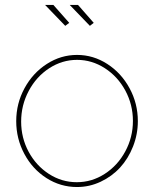

<svg xmlns="http://www.w3.org/2000/svg" viewBox="-20 -750 626 780"><path d="M163.1 -730H196.8L261.2 -657.2L245.1 -645ZM263.2 -730H296.9L360.8 -657.2L345.2 -645ZM45.9 -257.8Q45.9 -329.6 79.6 -391.6Q113.3 -453.6 170.2 -490.2Q227.1 -526.9 293 -526.9Q358.9 -526.9 415.8 -490.2Q472.7 -453.6 506.3 -391.6Q540 -329.6 540 -257.8Q540 -204.6 520.5 -155Q501 -105.5 467.8 -69.3Q434.6 -33.2 388.9 -11.7Q343.3 9.8 293 9.8Q225.6 9.8 168.7 -26.6Q111.8 -63 78.9 -124.8Q45.9 -186.5 45.9 -257.8ZM520 -258.8Q520 -324.7 489.3 -381.8Q458.5 -439 406 -472.9Q353.5 -506.8 293 -506.8Q232.4 -506.8 179.9 -472.7Q127.4 -438.5 96.7 -380.6Q65.9 -322.8 65.9 -255.9Q65.9 -189.9 96.4 -133.3Q127 -76.7 179 -43.2Q231 -9.8 292 -9.8Q353 -9.8 405.5 -43.7Q458 -77.6 489 -135Q520 -192.4 520 -258.8Z"/></svg>

Font: Rawline Thin
Style: Regular
Weight: 250
Designer: Matt McInerney, Pablo Impallari, Rodrigo Fuenzalida
Foundry: Matt McInerney, Pablo Impallari, Rodrigo Fuenzalida
Version: Version 4.020;PS 004.020;hotconv 1.0.88;makeotf.lib2.5.64775